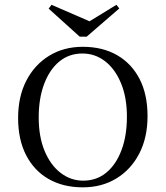

<svg xmlns="http://www.w3.org/2000/svg" viewBox="-20 -780 700 811"><path d="M329.8 11.3Q246.8 11.3 185.5 -23.8Q124.2 -58.9 90.3 -124.6Q56.5 -190.3 56.5 -281.5Q56.5 -371.8 91.1 -439.1Q125.8 -506.5 187.5 -544.4Q249.2 -582.3 329.8 -582.3Q412.9 -582.3 474.2 -547.2Q535.5 -512.1 569.4 -446.8Q603.2 -381.5 603.2 -289.5Q603.2 -199.2 568.5 -131.9Q533.9 -64.5 472.2 -26.6Q410.5 11.3 329.8 11.3ZM331.5 -16.9Q387.9 -16.9 429 -50.8Q470.2 -84.7 493.1 -145.6Q516.1 -206.5 516.1 -287.1Q516.1 -368.5 491.1 -428.6Q466.1 -488.7 423.8 -521.4Q381.5 -554 328.2 -554Q271.8 -554 230.6 -520.2Q189.5 -486.3 166.5 -425.4Q143.5 -364.5 143.5 -283.9Q143.5 -202.4 168.5 -142.3Q193.5 -82.3 236.3 -49.6Q279 -16.9 331.5 -16.9ZM471.8 -759.7 483.9 -744.4 346 -625H316.9L185.5 -743.5L197.6 -759.7L385.5 -678.2L332.3 -674.2Z"/></svg>

Font: Playfair 5pt SemiExpanded Light
Style: Regular
Weight: 400
Version: Version 2.203